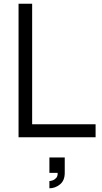

<svg xmlns="http://www.w3.org/2000/svg" viewBox="-20 -740 550 1035"><path d="M246.3 275V236Q252.3 236 263.3 232.4Q274.3 228.8 283 219.2Q291.7 209.7 290.7 191.7H246.3V109H329V191.7Q329 233.5 303.2 254.2Q277.3 275 246.3 275ZM80 0V-720H153.3V-70.3H495.3V0Z"/></svg>

Font: Manrope ExtraLight
Style: Regular
Weight: 200
Designer: Mikhail Sharanda
Foundry: Mikhail Sharanda
Version: Version 4.505